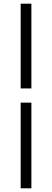

<svg xmlns="http://www.w3.org/2000/svg" viewBox="-20 -770 281 1040"><path d="M92 -291V-750H150V-291ZM92 250V-214H150V250Z"/></svg>

Font: .
Style: 
Weight: 400
Designer: Paul D. Hunt, Dalton Maag
Foundry: Dalton Maag Ltd
Version: Version 1.200